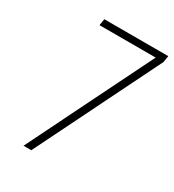

<svg xmlns="http://www.w3.org/2000/svg" viewBox="-178 -838 855 941"><g transform="rotate(30 250.0 -367.5)"><path d="M145 0H101L446 -698H128L134 -735H496L490 -698Z"/></g></svg>

Font: Iosevka Extralight
Style: Italic
Weight: 200
Italic angle: -9°
Monospace: yes
Designer: Belleve Invis
Foundry: Belleve Invis
Version: Version 32.5.0; ttfautohint (v1.8.4)